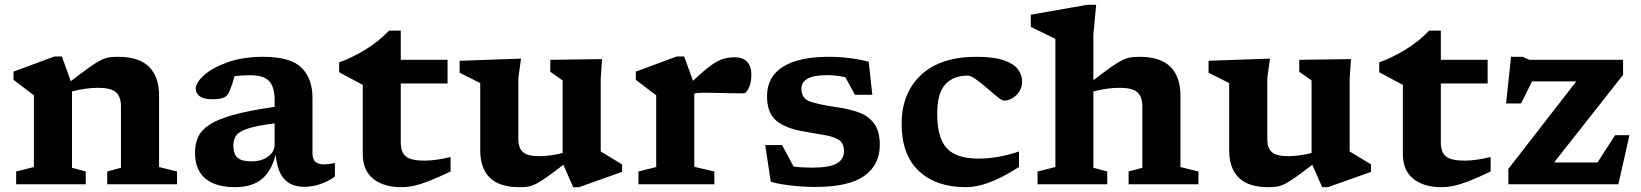

<svg xmlns="http://www.w3.org/2000/svg" viewBox="-20 -764 6805 796"><path d="M424.5 -53 481.5 -68.5V-322.5Q481.5 -363 460.8 -381.5Q440 -400 387.5 -400Q361.5 -400 333.2 -396Q305 -392 278.5 -385V-68.5L335.5 -53V0H47V-53L120.5 -71.5V-369Q112.5 -375.5 91.2 -391.2Q70 -407 36 -433V-467L206 -530H236.5L273.5 -427.5Q320.5 -463.5 349.2 -484Q378 -504.5 397 -514Q416 -523.5 432 -526Q448 -528.5 469 -528.5Q556.5 -528.5 598 -487Q639.5 -445.5 639.5 -367.5V-71.5L714 -53V0H424.5Z M1241.5 10.5Q1188.5 10.5 1159 -21Q1129.5 -52.5 1123 -123Q1105 -53 1064 -20.5Q1023 12 954.5 12Q874 12 831.2 -24Q788.5 -60 788.5 -130.5Q788.5 -166.5 801.2 -195.5Q814 -224.5 848.8 -247.2Q883.5 -270 948.5 -288Q1013.5 -306 1118.5 -321V-350.5Q1118.5 -403 1096 -427.5Q1073.5 -452 1017.5 -452Q997.5 -452 981.5 -451Q965.5 -450 952.5 -448.5Q943.5 -415.5 932 -387Q923.5 -365 906.5 -358.8Q889.5 -352.5 859.5 -352.5Q825 -352.5 808.2 -364.8Q791.5 -377 791.5 -395.5Q791.5 -421.5 826.2 -452.5Q861 -483.5 924 -506Q987 -528.5 1071.5 -528.5Q1184.5 -528.5 1230 -483.2Q1275.5 -438 1275.5 -358.5V-130Q1275.5 -103.5 1287.8 -93Q1300 -82.5 1324 -82.5Q1341 -82.5 1368.5 -88V-32Q1341 -12 1308 -0.8Q1275 10.5 1241.5 10.5ZM947.5 -160Q947.5 -126 964.5 -110.5Q981.5 -95 1022 -95Q1064 -95 1091.2 -114.8Q1118.5 -134.5 1118.5 -165V-252.5Q1044 -243 1007.5 -231Q971 -219 959.2 -202Q947.5 -185 947.5 -160Z M1641.5 -174Q1641.5 -131.5 1663.5 -114.8Q1685.5 -98 1739.5 -98Q1785.5 -98 1848 -113V-53Q1794.5 -27.5 1758.5 -13.5Q1722.5 0.5 1695.8 6.2Q1669 12 1644 12Q1571 12 1527.5 -22.5Q1484 -57 1484 -126V-412L1386 -464.5V-505.5Q1436.5 -523 1493 -557.2Q1549.5 -591.5 1593 -637H1641.5V-516H1835.5V-418H1641.5Z M2129 -187.5Q2129 -149.5 2148.5 -133Q2168 -116.5 2215.5 -116.5Q2237.5 -116.5 2262.8 -120Q2288 -123.5 2312.5 -129.5V-430.5L2261.5 -466.5V-516L2476 -519L2470.5 -437.5V-136Q2476.5 -132.5 2493.8 -122Q2511 -111.5 2529.8 -100.2Q2548.5 -89 2559 -82.5V-51.5L2380.5 12H2356.5L2315.5 -81Q2272.5 -47.5 2245.8 -28.8Q2219 -10 2201.2 -1.2Q2183.5 7.5 2168.5 9.8Q2153.5 12 2133.5 12Q2050.5 12 2010.8 -27.2Q1971 -66.5 1971 -141V-419.5L1885.5 -462.5V-512L2140 -521L2129 -440.5Z M3026 -526.5Q3059.5 -526.5 3077.2 -507.8Q3095 -489 3095 -457Q3095 -421 3084.2 -399Q3073.5 -377 3063 -377Q3019 -377 2978.5 -378.2Q2938 -379.5 2895.5 -379.5Q2884.5 -379.5 2875.8 -378.8Q2867 -378 2858.5 -376V-72.5L2941.5 -53V0H2627V-53L2700.5 -71.5V-369Q2691 -376.5 2667.2 -394Q2643.5 -411.5 2616 -433V-467L2786 -530H2816.5L2853 -429Q2897.5 -471 2926.5 -492Q2955.5 -513 2978 -519.8Q3000.5 -526.5 3026 -526.5Z M3416 -528.5Q3502 -528.5 3581.5 -508L3596.5 -371H3524.5L3484.5 -444Q3442.5 -452.5 3411 -452.5Q3355 -452.5 3328.8 -438.2Q3302.5 -424 3302.5 -395.5Q3302.5 -356 3338 -343.2Q3373.5 -330.5 3449.5 -319.5Q3500.5 -312.5 3540.8 -297.8Q3581 -283 3604.2 -251.5Q3627.5 -220 3627.5 -163Q3627.5 -80.5 3563.2 -34.8Q3499 11 3361 11Q3311.5 11 3260 5.2Q3208.5 -0.5 3175.5 -10.5L3152.5 -162.5H3222.5L3270 -73.5Q3289 -71 3309 -70Q3329 -69 3347 -69Q3418 -69 3448.5 -86Q3479 -103 3479 -137Q3479 -170 3457.5 -184Q3436 -198 3397.5 -204.2Q3359 -210.5 3309 -219.5Q3233.5 -233 3196.8 -265Q3160 -297 3160 -365.5Q3160 -446 3226 -487.2Q3292 -528.5 3416 -528.5Z M4028.5 -528.5Q4100.5 -528.5 4141.8 -514Q4183 -499.5 4200.2 -476.5Q4217.5 -453.5 4217.5 -427.5Q4217.5 -392.5 4193.8 -369.8Q4170 -347 4141.5 -347Q4134 -347 4114.8 -362.5Q4095.5 -378 4071.8 -398.8Q4048 -419.5 4026.2 -435Q4004.5 -450.5 3992 -450.5Q3932 -450.5 3898.8 -414Q3865.5 -377.5 3865.5 -291.5Q3865.5 -192 3905.5 -149.2Q3945.5 -106.5 4034.5 -106.5Q4078.5 -106.5 4120 -114Q4161.5 -121.5 4204.5 -136V-71.5Q4136 -27.5 4082.2 -7.8Q4028.5 12 3985 12Q3861 12 3789.5 -55Q3718 -122 3718 -250.5Q3718 -377.5 3798.2 -453Q3878.5 -528.5 4028.5 -528.5Z M4570.5 0H4281.5V-53L4355.5 -71.5V-603Q4345.5 -608 4314 -623Q4282.5 -638 4253.5 -652.5V-703L4486.5 -744H4524.5L4513 -621V-431.5Q4558 -466 4586 -485.8Q4614 -505.5 4632.5 -514.5Q4651 -523.5 4666.8 -526Q4682.5 -528.5 4703.5 -528.5Q4791 -528.5 4832.5 -487Q4874 -445.5 4874 -367.5V-71.5L4948.5 -53V0H4659V-53L4716 -68.5V-322.5Q4716 -363 4695.2 -381.5Q4674.5 -400 4622 -400Q4596 -400 4567.8 -396Q4539.5 -392 4513 -385V-68.5L4570.5 -53Z M5234 -187.5Q5234 -149.5 5253.5 -133Q5273 -116.5 5320.5 -116.5Q5342.5 -116.5 5367.8 -120Q5393 -123.5 5417.5 -129.5V-430.5L5366.5 -466.5V-516L5581 -519L5575.5 -437.5V-136Q5581.5 -132.5 5598.8 -122Q5616 -111.5 5634.8 -100.2Q5653.5 -89 5664 -82.5V-51.5L5485.5 12H5461.5L5420.5 -81Q5377.5 -47.5 5350.8 -28.8Q5324 -10 5306.2 -1.2Q5288.5 7.5 5273.5 9.8Q5258.5 12 5238.5 12Q5155.5 12 5115.8 -27.2Q5076 -66.5 5076 -141V-419.5L4990.5 -462.5V-512L5245 -521L5234 -440.5Z M5953.5 -174Q5953.5 -131.5 5975.5 -114.8Q5997.5 -98 6051.5 -98Q6097.5 -98 6160 -113V-53Q6106.5 -27.5 6070.5 -13.5Q6034.5 0.5 6007.8 6.2Q5981 12 5956 12Q5883 12 5839.5 -22.5Q5796 -57 5796 -126V-412L5698 -464.5V-505.5Q5748.5 -523 5805 -557.2Q5861.5 -591.5 5905 -637H5953.5V-516H6147.5V-418H5953.5Z M6233.5 0V-64L6515 -426.5H6331.5L6286 -335H6224L6244.5 -528.5H6293L6320.5 -516H6709V-453.5L6423 -90.5H6603L6676 -203.5H6735.5L6689.5 0Z"/></svg>

Font: Newsreader Caption SemiBold
Style: Regular
Weight: 600
Designer: Hugues Gentile
Foundry: Production Type
Version: Version 1.001